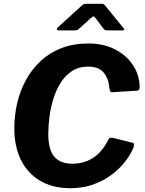

<svg xmlns="http://www.w3.org/2000/svg" viewBox="-20 -981 765 1011"><path d="M444.7 -752Q524.5 -752 584.6 -721.5Q644.6 -691 679.2 -639.6Q713.8 -588.2 715.6 -523.4Q716.3 -504.2 700.8 -503.5L570.6 -495.5Q557.4 -494.8 555.7 -519.8Q551.6 -568.4 525.5 -599.3Q499.3 -630.2 444.3 -630.2Q395.1 -630.2 359.4 -607Q323.7 -583.9 299.5 -545.5Q275.2 -507 260.9 -460.3Q246.6 -413.5 240.4 -365.6Q234.2 -317.6 234.2 -275.7Q234.2 -193.3 265.8 -156.1Q297.4 -118.9 360.8 -118.9Q421.3 -118.9 469.3 -149.1Q517.3 -179.3 550.9 -246.4Q557.2 -259.7 575.6 -254.6L680.4 -228.6Q690.7 -225.9 680.6 -198.2Q672.4 -178.8 654.7 -151.8Q637 -124.9 609.3 -96.6Q581.5 -68.4 543.3 -44.3Q505 -20.3 456.8 -5.1Q408.5 10 349.7 10Q256.7 10 190.5 -29.6Q124.3 -69.1 89.8 -139.9Q55.4 -210.7 55.4 -305.2Q55.4 -373.5 70.7 -438.9Q86.1 -504.2 117.2 -560.7Q148.3 -617.2 195 -660.5Q241.6 -703.8 304.1 -727.9Q366.7 -752 444.7 -752ZM522.6 -833.1 483.4 -885.3Q476.4 -894.9 472.4 -895Q468.4 -895 458 -885.5L396.8 -830.4Q390.1 -824.2 385.5 -822.7Q380.8 -821.1 372.3 -821.1H288.2Q280.4 -821.1 279.8 -826.7Q279.1 -832.4 284.8 -837.1L409.8 -951Q416.9 -957.8 423.9 -959.5Q430.9 -961.1 442.9 -961.1H515.8Q525.3 -961.1 529.8 -955.8Q534.2 -950.6 537.9 -946.4L629.9 -833.6Q636.3 -825.4 634.2 -823.2Q632 -821.1 622.5 -821.1H542.3Q534.7 -821.1 530.6 -824.2Q526.6 -827.2 522.6 -833.1Z"/></svg>

Font: Libre Franklin Thin
Style: Italic
Weight: 100
Italic angle: -8°
Designer: Pablo Impallari, Rodrigo Fuenzalida, Nhung Nguyen
Foundry: Impallari Type
Version: Version 3.000